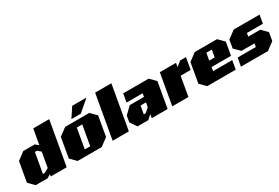

<svg xmlns="http://www.w3.org/2000/svg" viewBox="71 -1772 4082 2806"><g transform="rotate(-30 2112.0 -369.0)"><path d="M145 0 51 -95 110 -428 237 -523H430L483 -479L529 -737H798L668 0H399L405 -36L346 0ZM318 -89H350L422 -129L466 -381L413 -426H377Z M1079 -575 1187 -738H1428L1237 -575ZM852 0 758 -95 816 -428 944 -523H1351L1445 -428L1387 -95L1259 0ZM1027 -94H1119L1178 -429H1086Z M1443 0 1573 -737H1847L1717 0Z M1863 0 1788 -111 1806 -215 1920 -326H2160L2170 -382H1898L1923 -523H2352L2446 -428L2371 0H2103L2114 -62L2045 0ZM2030 -107H2062L2132 -167L2146 -242H2054Z M2449 0 2541 -523H2814L2803 -458L2884 -523H2982L2948 -326H2779L2722 0Z M3039 0 2945 -95 3003 -428 3131 -523H3506L3600 -428L3562 -210H3234L3223 -147H3546L3520 0ZM3251 -309H3343L3365 -429H3273Z M3608 0 3633 -140H3940L3950 -196H3731L3636 -290L3660 -428L3788 -523H4224L4200 -383H3930L3920 -327H4122L4216 -232L4192 -95L4064 0Z"/></g></svg>

Font: Tomorrow ExtraBold
Style: Italic
Weight: 800
Italic angle: -10°
Designer: Tony de Marco, Monica Rizzolli
Foundry: Just in Type
Version: Version 2.002